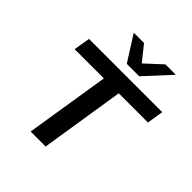

<svg xmlns="http://www.w3.org/2000/svg" viewBox="-249 -1105 1268 1268"><g transform="rotate(45 385.0 -471.5)"><path d="M246 0 340 -590H67L86 -705H770L752 -590H479L386 0ZM379 -765 266 -943H362L447 -837L562 -943H659L495 -765Z"/></g></svg>

Font: Nunito Sans 10pt SemiExpanded
Style: Bold Italic
Weight: 700
Width: 6
Italic angle: -9°
Designer: Vernon Adams
Foundry: Vernon Adams
Version: Version 3.101;gftools[0.9.27]